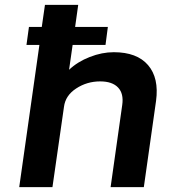

<svg xmlns="http://www.w3.org/2000/svg" viewBox="-20 -770 700 790"><path d="M448.2 -555.2Q543.5 -555.2 589.1 -502.2Q634.8 -449.2 622.1 -355L571.8 0H435.1L482.9 -337.9Q489.7 -384.8 465.8 -409.9Q441.9 -435.1 392.1 -435.1Q337.9 -435.1 293.5 -406Q249 -377 243.2 -330.1L195.8 0H59.1L142.1 -585H88.9L99.1 -659.2H151.9L165 -750H301.8L289.1 -659.2H423.8L414.1 -585H278.8L264.2 -482.9Q299.3 -516.1 349.4 -535.6Q399.4 -555.2 448.2 -555.2Z"/></svg>

Font: Oakes Grotesk
Style: SemiBold Italic
Weight: 600
Designer: Samuel Oakes
Foundry: Samuel Oakes
Version: Version 1.0 | wf-rip DC20170320